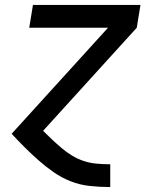

<svg xmlns="http://www.w3.org/2000/svg" viewBox="-20 -540 640 775"><path d="M424 215Q382 215 341.5 210.5Q301 206 264.5 191.5Q228 177 196.5 155Q165 133 136 107.5Q107 82 80 55Q53 28 27 0L416 -428H98L113 -520H547L532 -428L154 -12Q172 6 190.5 23.5Q209 41 228.5 57.5Q248 74 270 87.5Q292 101 317 109.5Q342 118 369 120.5Q396 123 424 123H425V215Z"/></svg>

Font: Iosevka SmBd Ex Obl
Style: Regular
Weight: 600
Width: 7
Italic angle: -9°
Monospace: yes
Designer: Belleve Invis
Foundry: Belleve Invis
Version: Version 32.5.0; ttfautohint (v1.8.4)